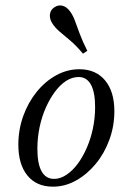

<svg xmlns="http://www.w3.org/2000/svg" viewBox="-20 -684 493 716"><path d="M177.4 12.1Q116.1 12.1 82.3 -29.4Q48.4 -71 48.4 -144.4Q48.4 -200 66.5 -250.8Q84.7 -301.6 116.5 -341.1Q148.4 -380.6 189.5 -403.2Q230.6 -425.8 275.8 -425.8Q337.1 -425.8 371.8 -384.3Q406.5 -342.7 406.5 -269.4Q406.5 -213.7 387.9 -162.9Q369.4 -112.1 337.1 -73Q304.8 -33.9 263.7 -10.9Q222.6 12.1 177.4 12.1ZM181.5 -16.9Q204.8 -16.9 227.4 -31.9Q250 -46.8 269.4 -72.6Q288.7 -98.4 303.6 -132.7Q318.5 -166.9 326.6 -205.6Q334.7 -244.4 334.7 -284.7Q334.7 -340.3 319 -368.5Q303.2 -396.8 273.4 -396.8Q249.2 -396.8 226.6 -382.3Q204 -367.7 184.7 -341.5Q165.3 -315.3 150.4 -281.5Q135.5 -247.6 127.4 -208.5Q119.4 -169.4 119.4 -129Q119.4 -73.4 135.1 -45.2Q150.8 -16.9 181.5 -16.9ZM289.5 -483.9Q262.9 -515.3 240.7 -533.9Q218.5 -552.4 202.4 -566.1Q186.3 -579.8 176.6 -594.4Q164.5 -612.1 166.1 -629.4Q167.7 -646.8 182.3 -656.5Q197.6 -666.9 213.7 -662.5Q229.8 -658.1 242.7 -639.5Q252.4 -625.8 259.7 -606Q266.9 -586.3 277 -558.9Q287.1 -531.5 305.6 -494.4Z"/></svg>

Font: Playfair 5pt SemiExpanded Light Light
Style: Italic
Weight: 300
Italic angle: -15.6°
Version: Version 2.203